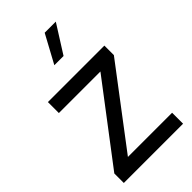

<svg xmlns="http://www.w3.org/2000/svg" viewBox="-240 -856 928 928"><g transform="rotate(-45 224.5 -392.0)"><path d="M22 -65 323 -461H39V-536H425V-471L125 -75H427V0H22ZM265 -784H341L250 -640H187Z"/></g></svg>

Font: Evergrow Sans 
Style: Regular
Weight: 400
Foundry: 10Web
Version: Version 1.000